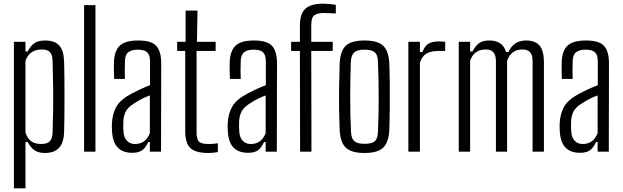

<svg xmlns="http://www.w3.org/2000/svg" viewBox="-20 -828 3401 1048"><path d="M56 200V-600H119V-547H131Q147 -578 168 -592.5Q189 -607 227 -607Q278 -607 303 -580Q328 -553 330 -491Q331 -459 331.5 -408Q332 -357 332 -300.5Q332 -244 331.5 -193Q331 -142 330 -109Q328 -47 301.5 -20Q275 7 225 7Q191 7 169.5 -7Q148 -21 131 -53H119V200ZM206 -42Q237 -42 251.5 -56.5Q266 -71 267 -105Q269 -174 270 -225Q271 -276 270.5 -318.5Q270 -361 269 -403Q268 -445 267 -496Q266 -529 252.5 -543.5Q239 -558 208 -558Q141 -558 119 -496V-104Q131 -70 151.5 -56Q172 -42 206 -42Z M439 0V-800H501V0Z M702 6Q600 6 592 -105Q591 -119 590.5 -131Q590 -143 591 -157Q594 -209 616 -247Q638 -285 698 -317Q721 -329 747.5 -341.5Q774 -354 799 -363V-493Q799 -527 784 -542Q769 -557 732 -557Q701 -557 682.5 -544.5Q664 -532 662 -498Q661 -473 661 -443.5Q661 -414 662 -397H603Q602 -422 601.5 -445Q601 -468 602 -489Q604 -550 633.5 -578.5Q663 -607 735 -607Q806 -607 833 -577.5Q860 -548 860 -482L859 0H798V-53H789Q778 -26 759 -10Q740 6 702 6ZM717 -42Q775 -42 798 -101V-307Q778 -300 757.5 -290Q737 -280 708 -261Q675 -240 664 -214.5Q653 -189 653 -156Q653 -142 653 -130.5Q653 -119 654 -109Q656 -78 672.5 -60Q689 -42 717 -42Z M1117 7Q1047 7 1019 -20Q991 -47 991 -113V-550H947V-600H993V-770H1058L1055 -600H1157V-550H1053V-106Q1053 -69 1065.5 -55.5Q1078 -42 1119 -42Q1134 -42 1144.5 -43Q1155 -44 1169 -46V2Q1144 7 1117 7Z M1334 6Q1232 6 1224 -105Q1223 -119 1222.5 -131Q1222 -143 1223 -157Q1226 -209 1248 -247Q1270 -285 1330 -317Q1353 -329 1379.5 -341.5Q1406 -354 1431 -363V-493Q1431 -527 1416 -542Q1401 -557 1364 -557Q1333 -557 1314.5 -544.5Q1296 -532 1294 -498Q1293 -473 1293 -443.5Q1293 -414 1294 -397H1235Q1234 -422 1233.5 -445Q1233 -468 1234 -489Q1236 -550 1265.5 -578.5Q1295 -607 1367 -607Q1438 -607 1465 -577.5Q1492 -548 1492 -482L1491 0H1430V-53H1421Q1410 -26 1391 -10Q1372 6 1334 6ZM1349 -42Q1407 -42 1430 -101V-307Q1410 -300 1389.5 -290Q1369 -280 1340 -261Q1307 -240 1296 -214.5Q1285 -189 1285 -156Q1285 -142 1285 -130.5Q1285 -119 1286 -109Q1288 -78 1304.5 -60Q1321 -42 1349 -42Z M1618 0 1617 -550H1569V-600H1617V-689Q1617 -753 1647 -780.5Q1677 -808 1746 -808Q1759 -808 1778.5 -806Q1798 -804 1813 -802V-754Q1800 -755 1783.5 -756Q1767 -757 1747 -757Q1712 -757 1695.5 -744.5Q1679 -732 1679 -693V-600H1796V-550H1679L1680 0Z M1970 7Q1897 7 1867 -22.5Q1837 -52 1834 -119Q1832 -163 1831 -226.5Q1830 -290 1831 -357Q1832 -424 1834 -481Q1837 -549 1867 -578Q1897 -607 1970 -607Q2043 -607 2072.5 -577.5Q2102 -548 2105 -481Q2107 -430 2107.5 -367.5Q2108 -305 2107.5 -240.5Q2107 -176 2105 -119Q2102 -52 2072 -22.5Q2042 7 1970 7ZM1970 -43Q2011 -43 2026.5 -58Q2042 -73 2043 -107Q2047 -198 2047 -296.5Q2047 -395 2043 -493Q2042 -528 2025.5 -542.5Q2009 -557 1970 -557Q1930 -557 1913.5 -542Q1897 -527 1895 -491Q1892 -406 1891.5 -305.5Q1891 -205 1896 -109Q1897 -73 1913.5 -58Q1930 -43 1970 -43Z M2209 0V-600H2272V-544H2286Q2297 -576 2318 -589Q2339 -602 2375 -602Q2383 -602 2391.5 -601Q2400 -600 2410 -600V-550H2376Q2332 -550 2307.5 -535.5Q2283 -521 2272 -485V0Z M2484 0V-600H2546V-547H2559Q2574 -576 2593.5 -591.5Q2613 -607 2651 -607Q2725 -607 2742 -544H2755Q2769 -574 2792 -590.5Q2815 -607 2852 -607Q2901 -607 2924.5 -580Q2948 -553 2949 -491V0H2887V-495Q2887 -529 2873 -543.5Q2859 -558 2831 -558Q2771 -558 2748 -497V0H2687V-495Q2686 -529 2672.5 -543.5Q2659 -558 2631 -558Q2567 -558 2546 -496V0Z M3146 6Q3044 6 3036 -105Q3035 -119 3034.5 -131Q3034 -143 3035 -157Q3038 -209 3060 -247Q3082 -285 3142 -317Q3165 -329 3191.5 -341.5Q3218 -354 3243 -363V-493Q3243 -527 3228 -542Q3213 -557 3176 -557Q3145 -557 3126.5 -544.5Q3108 -532 3106 -498Q3105 -473 3105 -443.5Q3105 -414 3106 -397H3047Q3046 -422 3045.5 -445Q3045 -468 3046 -489Q3048 -550 3077.5 -578.5Q3107 -607 3179 -607Q3250 -607 3277 -577.5Q3304 -548 3304 -482L3303 0H3242V-53H3233Q3222 -26 3203 -10Q3184 6 3146 6ZM3161 -42Q3219 -42 3242 -101V-307Q3222 -300 3201.5 -290Q3181 -280 3152 -261Q3119 -240 3108 -214.5Q3097 -189 3097 -156Q3097 -142 3097 -130.5Q3097 -119 3098 -109Q3100 -78 3116.5 -60Q3133 -42 3161 -42Z"/></svg>

Font: Big Shoulders Text Light
Style: Regular
Weight: 300
Designer: Patric King
Foundry: XO Type Co
Version: Version 1.000; ttfautohint (v1.8.2)